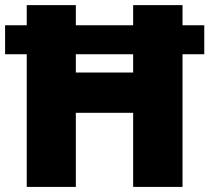

<svg xmlns="http://www.w3.org/2000/svg" viewBox="-20 -734 822 754"><path d="M85 -634.8V-713.9H277.8V-634.8H502.9V-713.9H696.8V-634.8H782.2V-521H696.8V0H502.9V-291H277.8V0H85V-521H0V-634.8ZM502.9 -449.2V-521H277.8V-449.2Z"/></svg>

Font: Open Sans ExtBd
Style: Bold
Weight: 800
Foundry: Ascender Corporation
Version: Version 1.10